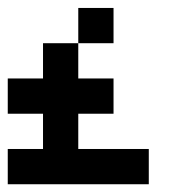

<svg xmlns="http://www.w3.org/2000/svg" viewBox="-20 -475 495 495"><path d="M90.9 -272.7H181.8V-181.8H90.9ZM90.9 -181.8H181.8V-90.9H90.9ZM90.9 -90.9H181.8V0H90.9ZM272.7 -90.9H363.6V0H272.7ZM181.8 -272.7H272.7V-181.8H181.8ZM0 -272.7H90.9V-181.8H0ZM90.9 -363.6H181.8V-272.7H90.9ZM0 -90.9H90.9V0H0ZM181.8 -90.9H272.7V0H181.8ZM181.8 -454.5H272.7V-363.6H181.8Z"/></svg>

Font: Micro 5
Style: Regular
Weight: 400
Designer: Sarah Cadigan-Fried
Version: Version 1.000; ttfautohint (v1.8.4.7-5d5b)